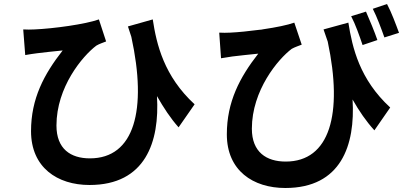

<svg xmlns="http://www.w3.org/2000/svg" viewBox="-20 -861 2040 959"><path d="M764 -381C798 -322 831 -271 872 -225L952 -340C799 -481 762 -639 743 -764L619 -729L636 -677C716 -311 651 -70 429 -70C333 -70 262 -117 262 -234C262 -426 392 -581 461 -633C476 -642 495 -648 510 -654L474 -764C407 -740 247 -718 152 -714C133 -713 114 -713 96 -714L106 -586C128 -590 143 -592 165 -595C194 -599 254 -605 293 -609C200 -490 135 -369 135 -206C135 -24 267 63 427 63C707 63 778 -153 764 -381Z M1973 -697C1958 -738 1935 -800 1913 -841L1842 -817C1863 -776 1884 -719 1900 -674L1973 -697ZM1865 -661C1851 -702 1826 -762 1808 -803L1734 -780C1756 -738 1775 -683 1791 -636L1865 -661ZM1741 -364C1774 -306 1809 -255 1850 -210L1929 -324C1776 -465 1740 -622 1720 -748L1596 -714C1603 -693 1610 -673 1617 -653C1694 -291 1627 -54 1407 -54C1311 -54 1238 -101 1238 -218C1238 -410 1369 -566 1437 -617C1453 -626 1472 -632 1487 -638L1450 -748C1417 -736 1358 -724 1296 -715L1285 -713L1274 -712C1222 -705 1170 -700 1130 -698C1111 -697 1092 -697 1075 -698L1084 -570C1107 -574 1120 -576 1141 -579C1171 -583 1232 -589 1270 -593C1177 -474 1113 -352 1113 -190C1113 -9 1244 78 1405 78C1684 78 1755 -136 1741 -364Z"/></svg>

Font: Glow Sans TC Normal
Style: Bold
Weight: 700
Designer: Ryoko NISHIZUKA (kana, bopomofo & ideographs); Paul D. Hunt (Latin, Greek & Cyrillic); Sandoll Communications, Soo-young
Version: Version 0.93